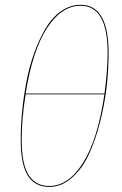

<svg xmlns="http://www.w3.org/2000/svg" viewBox="-20 -753 499 783"><path d="M309.1 -733.4Q422.9 -733.4 422.9 -537.1Q422.9 -469.2 414.6 -397.2Q406.2 -325.2 387.2 -251.7Q368.2 -178.2 341.1 -120.8Q314 -63.5 272.2 -27.1Q230.5 9.3 180.7 9.3Q122.1 9.3 93.3 -37.1Q64.5 -83.5 64.5 -182.6Q64.5 -238.8 70.3 -298.8Q76.2 -358.9 88.1 -421.4Q100.1 -483.9 120.4 -539.3Q140.6 -594.7 166.7 -638.4Q192.9 -682.1 229.7 -707.8Q266.6 -733.4 309.1 -733.4ZM309.1 -729.5Q231 -729.5 171.9 -638.7Q112.8 -547.9 84.5 -371.6H406.2Q418.9 -469.2 418.9 -537.1Q418.9 -729.5 309.1 -729.5ZM405.8 -368.2H84.5Q68.4 -269.5 68.4 -181.6Q68.4 -85.4 96.4 -40Q124.5 5.4 180.7 5.4Q259.8 5.4 319.3 -90.1Q378.9 -185.5 405.8 -368.2Z"/></svg>

Font: Fira Sans Compressed Four
Style: Italic
Weight: 100
Width: 3
Italic angle: -8°
Designer: Carrois Corporate & Edenspiekermann AG
Foundry: Carrois Corporate GbR & Edenspiekermann AG
Version: Version 4.203;PS 004.203;hotconv 1.0.88;makeotf.lib2.5.64775